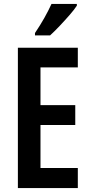

<svg xmlns="http://www.w3.org/2000/svg" viewBox="-20 -957 463 977"><path d="M376 0H71V-714H376V-614H186V-422H363V-321H186V-102H376ZM371 -928Q358 -908 334 -880.5Q310 -853 283.5 -825Q257 -797 235 -777H158V-789Q185 -829 206 -866.5Q227 -904 242 -937H371Z"/></svg>

Font: Noto Sans Sinhala ExtraCondensed SemiBold
Style: Regular
Weight: 600
Width: 2
Designer: Jelle Bosma - Monotype Design Team
Foundry: Monotype Imaging Inc.
Version: Version 2.006; ttfautohint (v1.8.4.7-5d5b)